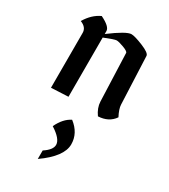

<svg xmlns="http://www.w3.org/2000/svg" viewBox="-198 -548 886 1005"><g transform="rotate(30 244.5 -45.5)"><path d="M173.8 -357.9V0L70.8 4.9V-326.7Q70.8 -360.4 31.2 -375.5Q64 -430.7 113.3 -453.1Q173.8 -423.8 173.8 -397V-379.4Q266.1 -448.7 295.9 -448.7Q316.4 -448.7 367.9 -427.7Q419.4 -406.7 420.4 -389.6L432.6 -102.5Q433.6 -76.2 454.1 -37.6Q422.4 8.8 358.4 11.7Q332.5 -24.9 331.1 -61.5L320.3 -349.6Q319.8 -358.9 289.1 -370.4Q258.3 -381.8 245.1 -381.8Q232.9 -381.8 173.8 -357.9ZM197.3 362.3V311Q243.7 280.8 243.7 250.5Q243.7 215.3 179.2 174.3Q207 115.7 250.5 94.7Q311 141.1 311 209Q311 282.2 197.3 362.3Z"/></g></svg>

Font: Balgruf
Style: Regular
Weight: 500
Designer: Paul James MIller
Foundry: High-Logic / Made with FontCreator
Version: Version 1.201;March 28, 2021;FontCreator 13.0.0.2683 64-bit